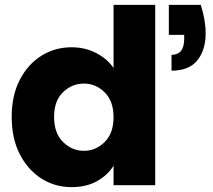

<svg xmlns="http://www.w3.org/2000/svg" viewBox="-20 -760 874 788"><path d="M804 -740Q824 -678 824 -622Q824 -555 790 -512.5Q756 -470 684 -470V-535Q736 -535 736 -601V-617H673V-740ZM28 -280Q28 -368 61 -432Q94 -496 149.5 -531Q205 -566 274 -566Q329 -566 374.5 -542.5Q420 -519 446 -481V-740H617V0H446V-80Q423 -42 379 -17Q335 8 274 8Q205 8 149.5 -27.5Q94 -63 61 -127.5Q28 -192 28 -280ZM446 -279Q446 -345 409.5 -381Q373 -417 324 -417Q276 -417 239 -382Q202 -347 202 -280Q202 -213 239 -177Q276 -141 324 -141Q373 -141 409.5 -177Q446 -213 446 -279Z"/></svg>

Font: Poppins
Style: Bold
Weight: 700
Designer: Ninad Kale (Devanagari), Jonny Pinhorn (Latin)
Version: Version 5.002